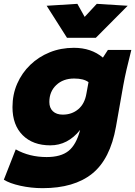

<svg xmlns="http://www.w3.org/2000/svg" viewBox="-43 -770 704 1000"><path d="M179 210Q119 210 63 197.5Q7 185 -23 166L39 8Q110 48 200 48Q274 48 314 16Q354 -16 374 -92V-93Q310 -13 219 -13Q128 -13 75 -66Q22 -119 22 -212Q22 -278 46.5 -334Q71 -390 114.5 -432Q158 -474 216 -497.5Q274 -521 342 -521Q432 -521 493 -470L519 -510H641Q626 -451 616 -407.5Q606 -364 599 -325L561 -110Q531 59 437 134.5Q343 210 179 210ZM284 -173Q331 -173 364.5 -201Q398 -229 407 -282L418 -342Q393 -361 343 -361Q286 -361 250 -327Q214 -293 214 -239Q214 -208 232.5 -190.5Q251 -173 284 -173ZM306 -573 200 -740 360 -750 398 -682 461 -750 622 -740 456 -573Z"/></svg>

Font: Livvic Black
Style: Italic
Weight: 900
Italic angle: -10°
Designer: Jacques Le Bailly, Baron von Fonthausen
Version: Version 1.001; ttfautohint (v1.8.2)